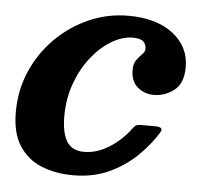

<svg xmlns="http://www.w3.org/2000/svg" viewBox="-44 -582 705 645"><g transform="rotate(5 308.0 -260.0)"><path d="M570.5 -379.5Q570.5 -325 539.8 -301.2Q509 -277.5 472 -277.5Q440 -277.5 416.8 -297Q393.5 -316.5 393.5 -355.5Q393.5 -376.5 402.8 -389Q412 -401.5 421.2 -410.5Q430.5 -419.5 430.5 -429.5Q430.5 -444 420.8 -453.5Q411 -463 385.5 -463Q350 -463 313.5 -441.2Q277 -419.5 246.5 -381Q216 -342.5 197.2 -291Q178.5 -239.5 178.5 -180Q178.5 -124.5 196.2 -95.5Q214 -66.5 254.5 -66.5Q298 -66.5 339.8 -93Q381.5 -119.5 409.5 -158Q415 -165.5 419.8 -169.2Q424.5 -173 438.5 -173H485.5Q516.5 -173 504.5 -154Q478.5 -111.5 439 -73Q399.5 -34.5 346.2 -9.8Q293 15 225 15Q165 15 117.5 -4.5Q70 -24 42.5 -66.8Q15 -109.5 15 -180Q15 -255 43.5 -319.5Q72 -384 121.2 -432.5Q170.5 -481 233 -508Q295.5 -535 363.5 -535Q459 -535 514.8 -491.8Q570.5 -448.5 570.5 -379.5Z"/></g></svg>

Font: Besley*
Style: Bold Italic
Weight: 700
Italic angle: -13°
Designer: Owen Earl
Foundry: indestructible type*
Version: Version 2.000; ttfautohint (v1.8.3)